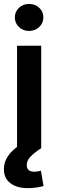

<svg xmlns="http://www.w3.org/2000/svg" viewBox="-28 -766 293 993"><path d="M60.1 0V-529.3H185.1V0ZM115.2 207Q59.6 207 25.9 181.6Q-7.8 156.2 -7.8 108.9Q-7.8 72.8 12.9 41.7Q33.7 10.7 75.7 -17.1L185.1 0Q146.5 25.9 128.4 45.7Q110.4 65.4 110.4 87.9Q110.4 104.5 119.9 113.3Q129.4 122.1 149.4 122.1Q158.2 122.1 167.2 120.6Q176.3 119.1 183.6 116.7L197.3 196.3Q181.2 200.7 159.2 203.9Q137.2 207 115.2 207ZM122.6 -606Q91.3 -606 70.1 -626.2Q48.8 -646.5 48.8 -675.8Q48.8 -705.6 70.1 -725.6Q91.3 -745.6 122.6 -745.6Q153.8 -745.6 175 -725.6Q196.3 -705.6 196.3 -675.8Q196.3 -646.5 174.8 -626.2Q153.3 -606 122.6 -606Z"/></svg>

Font: Inter 24pt SemiBold
Style: Regular
Weight: 600
Designer: Rasmus Andersson
Foundry: rsms
Version: Version 4.001;git-66647c0bb